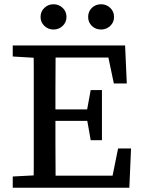

<svg xmlns="http://www.w3.org/2000/svg" viewBox="-20 -884 678 904"><path d="M40 0V-53L174 -60H187V0ZM138 0Q139 -52 139 -103.5Q139 -155 139 -207Q139 -259 139 -311V-360Q139 -411 139 -463Q139 -515 139 -567Q139 -619 138 -670H242Q242 -619 241.5 -567.5Q241 -516 241 -464Q241 -412 241 -360V-317Q241 -263 241 -209.5Q241 -156 241.5 -104Q242 -52 242 0ZM187 0V-57H544L503 -22L536 -185H597L589 0ZM191 -315V-369H430V-315ZM407 -224 388 -332V-356L407 -460H460V-224ZM40 -618V-670H187V-610H174ZM516 -491 483 -648 524 -613H187V-670H569L577 -491ZM232 -745Q207 -745 189 -762Q171 -779 171 -804Q171 -830 189 -847Q207 -864 232 -864Q257 -864 275 -847Q293 -830 293 -804Q293 -779 275 -762Q257 -745 232 -745ZM456 -745Q430 -745 412.5 -762Q395 -779 395 -804Q395 -830 412.5 -847Q430 -864 456 -864Q481 -864 499 -847Q517 -830 517 -804Q517 -779 499 -762Q481 -745 456 -745Z"/></svg>

Font: Source Serif 4
Style: Regular
Weight: 400
Designer: Frank Grießhammer
Foundry: Adobe Systems Incorporated
Version: Version 4.004;hotconv 1.0.116;makeotfexe 2.5.65601